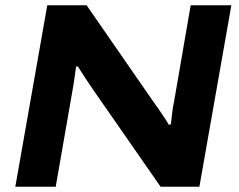

<svg xmlns="http://www.w3.org/2000/svg" viewBox="-20 -707 904 727"><path d="M38 0 159 -687H308L560 -323Q567 -314 577.5 -298.5Q588 -283 599.5 -266Q611 -249 619 -235L627 -236Q629 -255 632 -280Q635 -305 639 -322L702 -687H856L735 0H588L337 -361Q323 -381 304.5 -409Q286 -437 275 -455H268Q266 -439 262 -411Q258 -383 253 -356L191 0Z"/></svg>

Font: Archivo SemiExpanded
Style: Bold Italic
Weight: 700
Width: 6
Italic angle: -10°
Designer: Hector Gatti
Foundry: Omnibus-Type
Version: Version 2.001